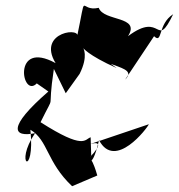

<svg xmlns="http://www.w3.org/2000/svg" viewBox="-20 -578 618 663"><path d="M207 -256 255 -323C317 -447 181 -433 383 -343L254 -435C307 -340 466 -357 412 -303L512 -453C542 -424 524 -495 578 -529C517 -403 542 -543 422 -453C467 -524 338 -503 321 -551C250 -535 282 -621 245 -446C272 -488 105 -470 172 -360C21 -443 55 -236 107 -290L147 -262C3 -137 25 -103 101 -118C27 -9 102 36 85 -130C147 -93 140 -19 229 65L316 28C286 -75 292 32 322 -94C377 11 489 -136 494 -149L275 -75C374 -112 271 -16 295 -41L293 -104C272 -97 272 -59 120 -156C176 -270 141 -173 166 -340Z"/></svg>

Font: Asimov Silicon
Style: Regular
Weight: 400
Designer: Google
Version: Version 2.000980; 2014